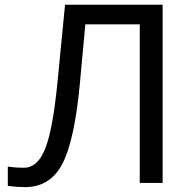

<svg xmlns="http://www.w3.org/2000/svg" viewBox="-20 -765 796 803"><path d="M12.7 12.7V-68.4Q43.9 -63.5 80.1 -63.5Q137.7 -63.5 169.4 -144Q201.2 -224.6 220.7 -423.8L252 -745.1H660.2V0H564.5V-663.1H336.9L313.5 -410.2Q291 -174.8 240.2 -78.6Q189.5 17.6 84 17.6Q56.6 17.6 12.7 12.7Z"/></svg>

Font: Gothic A1 Medium
Style: Regular
Weight: 500
Designer: HanYang I&C Co.,Ltd.
Foundry: HanYang I&C Co.,Ltd.
Version: Version 2.50